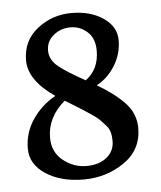

<svg xmlns="http://www.w3.org/2000/svg" viewBox="-43 -531 488 582"><g transform="rotate(-5 201.0 -240.0)"><path d="M253 -268Q306 -237 336.5 -204.5Q367 -172 367 -128Q367 -62 312.5 -24.5Q258 13 189 13Q120 13 74 -17Q28 -47 28 -95Q28 -143 55 -183Q82 -223 125 -247Q46 -301 46 -361.5Q46 -422 91.5 -457.5Q137 -493 195 -493Q253 -493 292 -466.5Q331 -440 331 -398.5Q331 -357 309 -321.5Q287 -286 253 -268ZM231 -180 207 -196Q198 -202 179 -213.5Q160 -225 152 -230Q98 -184 98 -122Q98 -78 130 -52.5Q162 -27 200.5 -27Q239 -27 262.5 -46Q286 -65 286 -95.5Q286 -126 274 -140Q262 -154 254 -162Q246 -170 231 -180ZM221 -286Q262 -316 262 -373Q262 -410 240 -430Q218 -450 188.5 -450Q159 -450 137 -432Q115 -414 115 -385.5Q115 -357 141.5 -336Q168 -315 221 -286Z"/></g></svg>

Font: Sedan SC
Style: Regular
Weight: 400
Designer: Sebastian Salazar
Foundry: Sebastian Salazar
Version: Version 1.001